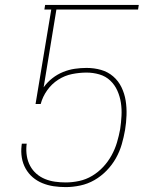

<svg xmlns="http://www.w3.org/2000/svg" viewBox="-20 -755 640 783"><path d="M248 8Q223 8 199 4.5Q175 1 153 -8Q131 -17 113.5 -32Q96 -47 84.5 -67.5Q73 -88 69 -112Q65 -136 68 -161L69 -169H89L88 -162Q86 -140 89.5 -118.5Q93 -97 103 -78.5Q113 -60 128.5 -46.5Q144 -33 163.5 -25Q183 -17 204.5 -14Q226 -11 248 -11Q275 -11 303 -17Q331 -23 356 -38Q381 -53 401 -74.5Q421 -96 435 -121.5Q449 -147 457 -174Q465 -201 470 -228Q474 -255 475.5 -282.5Q477 -310 473 -336Q469 -362 458.5 -385.5Q448 -409 429.5 -426.5Q411 -444 385.5 -451.5Q360 -459 333 -459Q304 -459 274 -453Q244 -447 217.5 -430Q191 -413 172.5 -387Q154 -361 146 -331H125L189 -716H161L164 -735H546L543 -716H210L158 -399Q173 -420 193.5 -436Q214 -452 237.5 -461.5Q261 -471 285 -474.5Q309 -478 333 -478Q364 -478 392 -470Q420 -462 441.5 -443.5Q463 -425 475.5 -399Q488 -373 492.5 -344.5Q497 -316 496 -285.5Q495 -255 490 -225Q485 -196 476.5 -166.5Q468 -137 452.5 -109.5Q437 -82 414.5 -59Q392 -36 365 -20.5Q338 -5 307.5 1.5Q277 8 248 8Z"/></svg>

Font: Iosevka Curly ThExObl
Style: Regular
Weight: 100
Width: 7
Italic angle: -9°
Monospace: yes
Designer: Belleve Invis
Foundry: Belleve Invis
Version: Version 11.1.0; ttfautohint (v1.8.3)